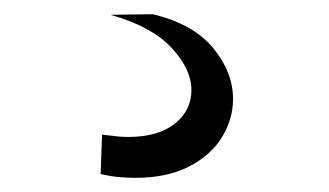

<svg xmlns="http://www.w3.org/2000/svg" viewBox="-20 -26 462 270"><path d="M169.8 224.1Q158.4 224.1 146.5 222.9Q134.6 221.8 121.5 218.8L123.5 163.3Q133.8 164.3 142.5 165.5Q151.2 166.6 160.2 166.6Q202.1 166.6 225.7 148Q249.2 129.4 249.2 100.5Q249.2 71.6 221.5 41.5Q193.8 11.4 135.6 -5.2L194.9 -6Q251.9 7.7 279.8 41.6Q307.7 75.5 307.7 113.2Q307.7 141.6 292.1 167Q276.6 192.4 245.8 208.2Q215 224.1 169.8 224.1Z"/></svg>

Font: Yaldevi ExtraLight
Style: Regular
Weight: 200
Designer: Sol Matas, Rajitha Manaperi, Kosala Senevirathne
Foundry: Mooniak
Version: Version 1.100